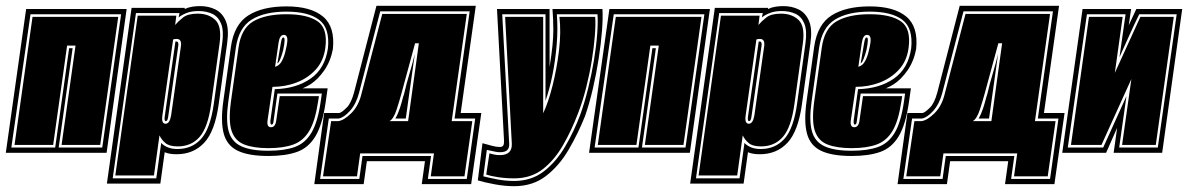

<svg xmlns="http://www.w3.org/2000/svg" viewBox="-46 -526 4090 661"><path d="M-26 0 44 -495H390L321 0ZM-7 -18H144L192 -360H204L156 -18H306L371 -477H59ZM4 -27 66 -468H361L299 -27H166L214 -369H185L137 -27Z M322 106 407 -499H590V-495Q603 -501 616.5 -503Q630 -505 643 -505Q672 -505 695.5 -493.5Q719 -482 731 -454.5Q743 -427 736 -377L707 -168Q694 -74 657 -34.5Q620 5 562 5Q536 5 521 -2L506 106ZM342 88H492L509 -34Q517 -25 531 -19Q545 -13 565 -13Q615 -13 646.5 -48Q678 -83 690 -168L719 -377Q725 -421 715 -445Q705 -469 684.5 -478.5Q664 -488 637 -488Q614 -488 597 -481.5Q580 -475 569 -466L572 -481H422ZM351 78 428 -472H561L557 -440Q568 -453 584.5 -466Q601 -479 635 -479Q672 -479 695 -457.5Q718 -436 710 -377L681 -168Q670 -88 641.5 -55Q613 -22 566 -22Q537 -22 523.5 -33.5Q510 -45 503 -60L484 78ZM524 -100Q538 -100 543 -128L577 -368Q580 -392 562 -392Q554 -392 550 -390L513 -128Q509 -100 524 -100ZM525 -109Q519 -109 521 -124L558 -383H562Q569 -383 568 -370L533 -124Q531 -109 525 -109Z M878 11Q810 11 772.5 -7Q735 -25 724 -67Q713 -109 723 -179L749 -365Q760 -442 809 -473Q858 -504 940 -504Q1024 -504 1066 -469Q1108 -434 1100 -357Q1092 -315 1070.5 -284Q1049 -253 1023 -236Q1017 -232 1011 -229Q1005 -226 996 -222H1082L1075 -173Q1064 -97 1040 -57Q1016 -17 976.5 -3Q937 11 878 11ZM878 -7Q933 -7 969 -20Q1005 -33 1026.5 -69.5Q1048 -106 1058 -176L1062 -204H909L896 -111Q895 -97 889 -97Q884 -97 885 -111L900 -219Q974 -221 1023.5 -255.5Q1073 -290 1083 -360Q1090 -429 1053 -457.5Q1016 -486 940 -486Q865 -486 820.5 -458.5Q776 -431 766 -362L740 -176Q731 -112 741 -75Q751 -38 784.5 -22.5Q818 -7 878 -7ZM878 -16Q827 -16 795 -28.5Q763 -41 751.5 -75Q740 -109 749 -176L775 -361Q784 -428 826 -452.5Q868 -477 940 -477Q1012 -477 1047.5 -452.5Q1083 -428 1074 -361Q1068 -316 1041 -286.5Q1014 -257 975 -242Q936 -227 892 -227L875 -111Q872 -88 887 -88Q902 -88 905 -111L917 -195H1052L1049 -176Q1039 -109 1018.5 -75Q998 -41 964 -28.5Q930 -16 878 -16ZM901 -296Q916 -300 924.5 -316Q933 -332 937 -351Q945 -383 943 -394.5Q941 -406 931 -406Q917 -406 913 -379ZM909 -308 921 -378Q923 -390 925 -393.5Q927 -397 930 -397Q938 -397 929 -354Q925 -338 919.5 -324Q914 -310 909 -308Z M1036 108 1070 -137H1122Q1130 -138 1148 -156Q1163 -171 1173 -208L1250 -506H1592L1540 -137H1611L1576 108H1406L1417 29H1217L1206 108ZM1056 90H1191L1202 11H1438L1427 90H1561L1590 -118H1519L1571 -487H1263L1190 -206Q1180 -168 1159 -144.5Q1138 -121 1120 -118H1086ZM1066 81 1094 -109H1119Q1139 -112 1164 -137Q1189 -162 1199 -205L1270 -478H1561L1509 -109H1580L1553 81H1437L1448 2H1194L1183 81ZM1295 -109H1359L1396 -377H1383L1336 -204Q1329 -178 1319 -147.5Q1309 -117 1295 -109ZM1315 -118Q1324 -133 1330.5 -153Q1337 -173 1342 -193L1345 -202Q1353 -237 1363 -270Q1368 -287 1373 -305Q1378 -323 1382 -340L1351 -118Z M1856 -495H2028Q2030 -465 2026.5 -420Q2023 -375 2015 -323.5Q2007 -272 1995 -220.5Q1983 -169 1968 -126Q1944 -66 1911.5 -10.5Q1879 45 1833.5 80Q1788 115 1724 115Q1692 115 1657 108.5Q1622 102 1599 95L1615 -33Q1634 -28 1648 -24Q1662 -20 1675 -20Q1683 -20 1686.5 -25Q1690 -30 1689 -46L1665 -495H1846V-295Q1853 -339 1856 -369Q1859 -399 1859 -424Q1859 -444 1858 -463Q1857 -482 1856 -495ZM1724 97Q1783 97 1825.5 64.5Q1868 32 1899 -20.5Q1930 -73 1952 -132Q1967 -174 1979 -222.5Q1991 -271 1999 -319.5Q2007 -368 2010 -409.5Q2013 -451 2011 -477H1871Q1875 -426 1870.5 -372Q1866 -318 1856 -268.5Q1846 -219 1832 -179V-477H1683L1707 -31Q1708 -18 1701 -10Q1694 -2 1675 -2Q1666 -2 1658 -4Q1650 -6 1630 -10L1618 81Q1637 86 1665.5 91.5Q1694 97 1724 97ZM1724 88Q1695 88 1669 84Q1643 80 1628 75L1639 2Q1647 4 1655 6Q1663 8 1675 8Q1718 8 1716 -32L1693 -468H1824V-136Q1842 -174 1856.5 -232Q1871 -290 1878.5 -352.5Q1886 -415 1880 -468H2003Q2005 -444 2002 -404.5Q1999 -365 1991.5 -318.5Q1984 -272 1972 -224.5Q1960 -177 1944 -136Q1922 -78 1892.5 -26.5Q1863 25 1822.5 56.5Q1782 88 1724 88Z M1982 0 2052 -495H2398L2329 0ZM2001 -18H2152L2200 -360H2212L2164 -18H2314L2379 -477H2067ZM2012 -27 2074 -468H2369L2307 -27H2174L2222 -369H2193L2145 -27Z M2330 106 2415 -499H2598V-495Q2611 -501 2624.5 -503Q2638 -505 2651 -505Q2680 -505 2703.5 -493.5Q2727 -482 2739 -454.5Q2751 -427 2744 -377L2715 -168Q2702 -74 2665 -34.5Q2628 5 2570 5Q2544 5 2529 -2L2514 106ZM2350 88H2500L2517 -34Q2525 -25 2539 -19Q2553 -13 2573 -13Q2623 -13 2654.5 -48Q2686 -83 2698 -168L2727 -377Q2733 -421 2723 -445Q2713 -469 2692.5 -478.5Q2672 -488 2645 -488Q2622 -488 2605 -481.5Q2588 -475 2577 -466L2580 -481H2430ZM2359 78 2436 -472H2569L2565 -440Q2576 -453 2592.5 -466Q2609 -479 2643 -479Q2680 -479 2703 -457.5Q2726 -436 2718 -377L2689 -168Q2678 -88 2649.5 -55Q2621 -22 2574 -22Q2545 -22 2531.5 -33.5Q2518 -45 2511 -60L2492 78ZM2532 -100Q2546 -100 2551 -128L2585 -368Q2588 -392 2570 -392Q2562 -392 2558 -390L2521 -128Q2517 -100 2532 -100ZM2533 -109Q2527 -109 2529 -124L2566 -383H2570Q2577 -383 2576 -370L2541 -124Q2539 -109 2533 -109Z M2886 11Q2818 11 2780.5 -7Q2743 -25 2732 -67Q2721 -109 2731 -179L2757 -365Q2768 -442 2817 -473Q2866 -504 2948 -504Q3032 -504 3074 -469Q3116 -434 3108 -357Q3100 -315 3078.5 -284Q3057 -253 3031 -236Q3025 -232 3019 -229Q3013 -226 3004 -222H3090L3083 -173Q3072 -97 3048 -57Q3024 -17 2984.5 -3Q2945 11 2886 11ZM2886 -7Q2941 -7 2977 -20Q3013 -33 3034.5 -69.5Q3056 -106 3066 -176L3070 -204H2917L2904 -111Q2903 -97 2897 -97Q2892 -97 2893 -111L2908 -219Q2982 -221 3031.5 -255.5Q3081 -290 3091 -360Q3098 -429 3061 -457.5Q3024 -486 2948 -486Q2873 -486 2828.5 -458.5Q2784 -431 2774 -362L2748 -176Q2739 -112 2749 -75Q2759 -38 2792.5 -22.5Q2826 -7 2886 -7ZM2886 -16Q2835 -16 2803 -28.5Q2771 -41 2759.5 -75Q2748 -109 2757 -176L2783 -361Q2792 -428 2834 -452.5Q2876 -477 2948 -477Q3020 -477 3055.5 -452.5Q3091 -428 3082 -361Q3076 -316 3049 -286.5Q3022 -257 2983 -242Q2944 -227 2900 -227L2883 -111Q2880 -88 2895 -88Q2910 -88 2913 -111L2925 -195H3060L3057 -176Q3047 -109 3026.5 -75Q3006 -41 2972 -28.5Q2938 -16 2886 -16ZM2909 -296Q2924 -300 2932.5 -316Q2941 -332 2945 -351Q2953 -383 2951 -394.5Q2949 -406 2939 -406Q2925 -406 2921 -379ZM2917 -308 2929 -378Q2931 -390 2933 -393.5Q2935 -397 2938 -397Q2946 -397 2937 -354Q2933 -338 2927.5 -324Q2922 -310 2917 -308Z M3044 108 3078 -137H3130Q3138 -138 3156 -156Q3171 -171 3181 -208L3258 -506H3600L3548 -137H3619L3584 108H3414L3425 29H3225L3214 108ZM3064 90H3199L3210 11H3446L3435 90H3569L3598 -118H3527L3579 -487H3271L3198 -206Q3188 -168 3167 -144.5Q3146 -121 3128 -118H3094ZM3074 81 3102 -109H3127Q3147 -112 3172 -137Q3197 -162 3207 -205L3278 -478H3569L3517 -109H3588L3561 81H3445L3456 2H3202L3191 81ZM3303 -109H3367L3404 -377H3391L3344 -204Q3337 -178 3327 -147.5Q3317 -117 3303 -109ZM3323 -118Q3332 -133 3338.5 -153Q3345 -173 3350 -193L3353 -202Q3361 -237 3371 -270Q3376 -287 3381 -305Q3386 -323 3390 -340L3359 -118Z M3611 0 3681 -495H3848L3840 -439L3866 -495H4024L3955 0H3788L3800 -86L3762 0ZM3630 -18H3752L3832 -195L3807 -18H3940L4005 -477H3876Q3859 -442 3842 -404.5Q3825 -367 3808 -329L3829 -477H3696ZM3641 -27 3703 -468H3819L3792 -275L3880 -468H3995L3933 -27H3817L3849 -254L3746 -27Z"/></svg>

Font: Alumni Sans Collegiate One SC
Style: Italic
Weight: 400
Italic angle: -8°
Designer: Robert E. Leuschke
Foundry: Robert E. Leuschke
Version: Version 1.100